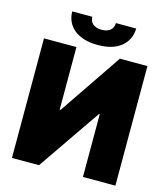

<svg xmlns="http://www.w3.org/2000/svg" viewBox="-132 -1025 986 1128"><g transform="rotate(15 361.5 -461.5)"><path d="M676.1 0H478.7V-382.1H474.4L211.6 0H46.9V-727.3H244.3V-346.6H250L508.5 -727.3H676.1ZM360.8 -771.3Q315 -771.3 279.1 -782.1Q243.3 -793 218.2 -812.9Q193.2 -832.7 179.9 -860.8Q166.5 -888.8 166.2 -923.3H288.4Q288.4 -912.6 291.9 -902Q295.5 -891.3 304 -882.8Q312.5 -874.3 326.3 -869Q340.2 -863.6 360.8 -863.6Q379.3 -863.6 392.8 -868.4Q406.2 -873.2 415 -881.4Q423.7 -889.6 427.7 -900.4Q431.8 -911.2 431.8 -923.3H555.4Q553.6 -853.3 502.5 -812.1Q451.7 -771.3 360.8 -771.3Z"/></g></svg>

Font: Linik Sans Black
Style: Regular
Weight: 900
Designer: Fonts by Rasmus Andersson / Changes by Cristiano Sobral with parts from Marc Monis
Foundry: rsms
Version: Version 3.020; ttfautohint (v1.6)